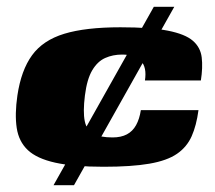

<svg xmlns="http://www.w3.org/2000/svg" viewBox="-20 -543 629 563"><path d="M284 -54Q196 -54 142 -66Q88 -78 61.5 -103Q35 -128 29 -168Q23 -208 31 -263Q42 -337 74 -381Q106 -425 168.5 -444Q231 -463 333 -463Q422 -463 472.5 -453Q523 -443 545.5 -423.5Q568 -404 571.5 -374.5Q575 -345 569 -307H405Q411 -346 393 -364.5Q375 -383 338 -383Q311 -383 288.5 -373Q266 -363 250.5 -337Q235 -311 229 -263Q223 -215 228.5 -188Q234 -161 254 -150.5Q274 -140 310 -140Q335 -140 352 -149Q369 -158 379 -176Q389 -194 393 -220H562Q556 -175 542 -143.5Q528 -112 499 -92Q470 -72 418 -63Q366 -54 284 -54ZM137 0 431 -523H491L197 0Z"/></svg>

Font: Genos Black
Style: Italic
Weight: 900
Italic angle: -8°
Version: Version 1.010